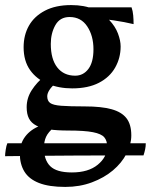

<svg xmlns="http://www.w3.org/2000/svg" viewBox="-40 -487 594 756"><path d="M217 249Q153 249 113.5 233.5Q74 218 56 188.5Q38 159 38 117Q38 79 59 51Q80 23 118 8L173 14Q150 33 141.5 51.5Q133 70 133 95Q133 143 158 167.5Q183 192 243 192Q308 192 345 161.5Q382 131 382 90Q382 67 370.5 53.5Q359 40 326 33.5Q293 27 229 27Q185 27 154 22.5Q123 18 103 7.5Q83 -3 74 -20.5Q65 -38 65 -65Q65 -101 85 -132Q105 -163 135 -187L181 -161Q163 -146 154.5 -132.5Q146 -119 146 -108Q146 -90 157.5 -81.5Q169 -73 201.5 -70.5Q234 -68 294 -68Q359 -68 399 -57Q439 -46 458 -21.5Q477 3 477 46Q477 82 458 118.5Q439 155 404.5 184Q370 213 322 231Q274 249 217 249ZM244 -139Q192 -139 148 -157Q104 -175 78.5 -211Q53 -247 53 -301Q53 -349 74 -386Q95 -423 137 -445Q179 -467 240 -467Q293 -467 329.5 -450.5Q366 -434 390 -408.5Q414 -383 424.5 -355Q435 -327 435 -304Q435 -259 413.5 -221Q392 -183 349.5 -161Q307 -139 244 -139ZM256 -189Q288 -189 308 -215.5Q328 -242 328 -293Q328 -346 303.5 -383Q279 -420 234 -420Q196 -420 178 -388Q160 -356 160 -314Q160 -254 185.5 -221.5Q211 -189 256 -189ZM486 -392Q470 -396 448.5 -400Q427 -404 406.5 -407Q386 -410 370 -411L292 -458H478Q483 -444 484.5 -426.5Q486 -409 486 -392ZM-20 128Q-20 119 -17.5 102.5Q-15 86 -11 77H534Q534 89 531.5 101Q529 113 525 125Q463 125 395 125Q327 125 256 125.5Q185 126 115 126.5Q45 127 -20 128Z"/></svg>

Font: Vollkorn Medium
Style: Regular
Weight: 500
Designer: Friedrich Althausen
Foundry: Friedrich Althausen
Version: Version 5.000